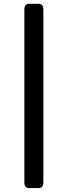

<svg xmlns="http://www.w3.org/2000/svg" viewBox="-20 -750 348 985"><path d="M129.4 214.8Q105 214.8 105 185.5V-701.2Q105 -730.5 129.4 -730.5H178.2Q202.6 -730.5 202.6 -701.2V185.5Q202.6 214.8 178.2 214.8Z"/></svg>

Font: Istok
Style: Bold
Weight: 700
Designer: Andrey V. Panov
Foundry: Andrey V. Panov
Version: Version 1.0.1